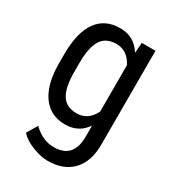

<svg xmlns="http://www.w3.org/2000/svg" viewBox="-181 -639 855 947"><g transform="rotate(30 246.5 -165.0)"><path d="M47.4 -288.1Q47.4 -411.6 92.3 -474.9Q137.2 -538.1 223.6 -538.1Q304.2 -538.1 346.2 -469.2L350.6 -528.3H428.7V4.9Q428.7 103 378.4 155.5Q328.1 208 238.3 208Q199.2 208 150.6 188.7Q102.1 169.4 77.6 141.1L112.8 81.5Q166.5 134.3 231.4 134.3Q339.4 134.3 342.3 16.6V-52.2Q300.3 9.8 223.1 9.8Q141.1 9.8 95.2 -52Q49.3 -113.8 47.4 -229.5ZM133.8 -238.8Q133.8 -149.9 159.9 -108.2Q186 -66.4 245.6 -66.4Q310.1 -66.4 342.3 -132.3V-396.5Q308.6 -461.4 246.6 -461.4Q187 -461.4 160.6 -419.7Q134.3 -377.9 133.8 -291.5Z"/></g></svg>

Font: TypoPRO Roboto
Style: Regular
Weight: 400
Designer: Google
Version: Version 2.136; 2016